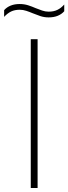

<svg xmlns="http://www.w3.org/2000/svg" viewBox="-58 -935 339 955"><path d="M95 0V-740H129V0ZM184 -848.5Q162 -848.5 142.5 -855Q123 -861.5 105 -869Q88.5 -876 72.5 -881.2Q56.5 -886.5 40 -886.5Q15.5 -886.5 -2.8 -877.8Q-21 -869 -37.5 -851V-884.5Q-24 -899.5 -4.8 -907.2Q14.5 -915 40 -915Q62 -915 81.8 -908.8Q101.5 -902.5 119.5 -894.5Q136 -888 151.8 -882.5Q167.5 -877 184 -877Q209 -877 227.2 -885.8Q245.5 -894.5 261.5 -912.5V-879Q248.5 -864.5 229.2 -856.5Q210 -848.5 184 -848.5Z"/></svg>

Font: Encode Sans SC Thin
Style: Regular
Weight: 250
Designer: Multiple Designers
Foundry: Impallari Type
Version: Version 3.002